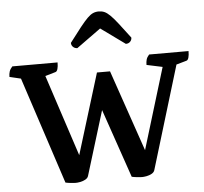

<svg xmlns="http://www.w3.org/2000/svg" viewBox="-59 -957 1095 1032"><g transform="rotate(-5 488.0 -441.5)"><path d="M307.3 12Q297.5 12 280.3 10Q263.1 8 252.9 5.5L55.1 -597.7L89.7 -565.7L2.5 -586.4Q2.5 -603.1 6.8 -615.9Q11 -628.7 22.9 -641.5H267Q267 -619.7 263 -606.2Q259 -592.7 251 -590.7L173.7 -568.1L186 -602.7L348.6 -107.3H331.1L473.2 -569.1H543.7L702.4 -107.3H687.2L836.4 -597.7L836.5 -566.3L742 -586.4Q742 -603.1 745.7 -615.6Q749.4 -628.1 760.9 -641H973.6Q973.6 -619.1 969.6 -605.6Q965.6 -592.1 957.6 -590.1L884.1 -569.2L911.1 -602.2L734.5 -19.5Q731 -7.7 718.1 -0.6Q705.1 6.5 690.2 9.3Q675.2 12 664.9 12Q655.2 12 637.9 10Q620.7 8 610.5 5.5L462.7 -424.5H501.2L376.9 -19.5Q373.4 -7.7 360.2 -0.6Q347 6.5 332.3 9.3Q317.6 12 307.3 12ZM511.2 -895.2Q528 -895.2 541.8 -889.1Q555.6 -883 572.3 -866.7Q589.1 -850.4 612.8 -819.8Q636.5 -789.2 673.7 -739.9Q673.7 -726.8 664.8 -717.9Q656 -708.9 641.4 -708.9L498.3 -812.3H523L379.9 -708.9Q365.8 -708.9 356.7 -717.9Q347.5 -726.8 347.5 -739.9Q384.7 -789.2 408.9 -819.8Q433.2 -850.4 449.7 -866.7Q466.2 -883 480.3 -889.1Q494.3 -895.2 511.2 -895.2Z"/></g></svg>

Font: Petrona
Style: Regular
Weight: 400
Designer: Ringo R. Seeber
Foundry: Ringo R. Seeber
Version: Version 2.001; ttfautohint (v1.8.3)